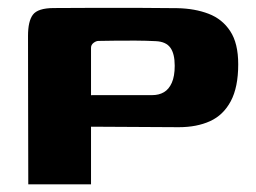

<svg xmlns="http://www.w3.org/2000/svg" viewBox="-20 -481 669 501"><path d="M53.8 0Q53.8 -97.1 53.4 -193.9Q53.1 -290.7 53.1 -387.5Q53.1 -425.8 65.9 -442.7Q78.8 -459.7 119.4 -460Q171 -460.3 226.4 -460.5Q281.8 -460.6 337 -460.5Q392.2 -460.3 442.6 -459.7Q488.5 -458.8 524.2 -445.1Q559.9 -431.5 580.7 -399.8Q601.6 -368.2 601.6 -313.3Q601.6 -253.2 582.1 -216.8Q562.7 -180.5 528 -164.8Q493.4 -149.1 446.5 -149.1Q387.5 -149.8 323.4 -149.8Q259.3 -149.8 199.9 -150.5Q199.9 -187.1 200.1 -204.5Q200.2 -221.9 204.9 -227.4Q209.7 -232.8 222.9 -232.8Q243.8 -232.8 270 -232.8Q296.2 -232.8 324.2 -232.8Q352.2 -232.8 377.5 -232.8Q394.8 -232.8 407.7 -240.4Q420.7 -247.9 428.3 -265Q435.9 -282.1 435.9 -309.4Q435.9 -341 424.4 -356.7Q413 -372.4 386.5 -373.6Q360.5 -374.9 334.5 -375Q308.6 -375.2 283.9 -374.9Q259.2 -374.6 236.9 -374.2Q230.8 -374.2 224.2 -369.2Q217.5 -364.2 217.5 -356.2Q217.5 -267 217.5 -178.3Q217.5 -89.5 217.5 0Z"/></svg>

Font: Genos Thin
Style: Regular
Weight: 100
Designer: Robert E. Leuschke
Foundry: Robert E. Leuschke
Version: Version 1.010